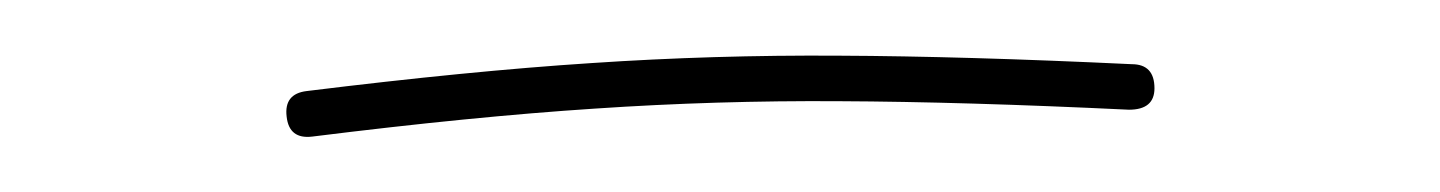

<svg xmlns="http://www.w3.org/2000/svg" viewBox="-20 -42 525 70"><path d="M84.5 0.5Q83.5 -7.8 91.8 -8.8Q150.9 -16.1 195.6 -19Q240.2 -22 285.9 -21.7Q331.5 -21.5 392.6 -18.6Q400.9 -18.6 400.9 -9.8Q400.9 -2 391.6 -2Q331.1 -4.9 286.1 -5.1Q241.2 -5.4 196.8 -2.4Q152.3 0.5 93.8 7.8Q85.4 8.8 84.5 0.5Z"/></svg>

Font: Mikhak-DS1-FD Thin
Style: Regular
Weight: 100
Designer: Amin Abedi
Version: Version 3.2